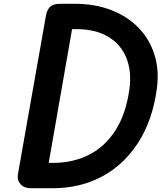

<svg xmlns="http://www.w3.org/2000/svg" viewBox="-20 -999 880 1019"><path d="M812.5 -529Q790 -361.5 714.2 -243.2Q638.5 -125 522 -62.5Q405.5 0 260 0H142.5Q108 0 89 -21.5Q70 -43 75 -73.5L224 -917Q229.5 -948 246.8 -963.5Q264 -979 300 -979H375.5Q484.5 -979 571 -945.2Q657.5 -911.5 716 -850.8Q774.5 -790 800 -708Q825.5 -626 812.5 -529ZM238.5 -134.5H260Q368 -134.5 453.5 -178.2Q539 -222 594.2 -309.5Q649.5 -397 667 -527.5Q679.5 -620 650.8 -691.5Q622 -763 554.5 -803.8Q487 -844.5 383 -844.5H362.5Z"/></svg>

Font: Edu QLD Hand
Style: Regular
Weight: 400
Designer: Tina and Corey Anderson, Eben Sorkin
Foundry: Sorkin Type Co.
Version: Version 2.000